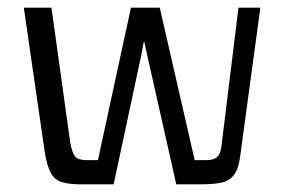

<svg xmlns="http://www.w3.org/2000/svg" viewBox="-20 -480 748 500"><path d="M189 0Q161 0 142 -5.5Q123 -11 113 -28.5Q103 -46 97 -81L42 -460H114L163 -108Q168 -81 176 -72Q184 -63 206 -63H235L321 -460H396L487 -63H518Q535 -63 544 -70Q553 -77 556 -94L601 -460H658L606 -77Q602 -42 590 -25.5Q578 -9 557 -4.5Q536 0 503 0H439L363 -338L355 -374L348 -337L276 0Z"/></svg>

Font: Genos Thin
Style: Regular
Weight: 400
Version: Version 1.010